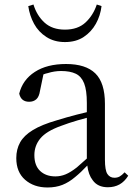

<svg xmlns="http://www.w3.org/2000/svg" viewBox="-20 -814 597 849"><path d="M190 15Q130 15 91 -19Q52 -53 52 -115Q52 -154 69 -184.5Q86 -215 125.5 -239Q165 -263 231 -282Q273 -295 319 -307Q342 -313 364 -318V-359Q364 -415 352 -445.5Q340 -476 315 -488Q290 -500 250 -500Q221 -500 192 -491Q182 -489 172 -485L157 -413Q153 -386 140.5 -375Q128 -364 109 -364Q73 -364 65 -400Q80 -461 134 -496Q188 -531 272 -531Q359 -531 401.5 -489.5Q444 -448 444 -355V-108Q444 -61 455 -44.5Q466 -28 486 -28Q499 -28 509 -33.5Q519 -39 531 -52L547 -37Q531 -11 508.5 1.5Q486 14 457 14Q412 14 390 -17Q371 -41 366 -82Q338 -52 312 -31Q285 -8 256 3.5Q227 15 190 15ZM364 -293Q344 -287 324 -282Q283 -270 249 -257Q185 -234 158.5 -202Q132 -170 132 -128Q132 -82 157.5 -58Q183 -34 225 -34Q248 -34 270 -43Q292 -52 320 -74Q339 -90 364 -113ZM105 -787 128 -794Q143 -745 177 -714Q211 -683 267 -683Q324 -683 358 -714.5Q392 -746 408 -794L429 -787Q424 -745 404 -709Q384 -673 350 -650.5Q316 -628 267 -628Q220 -628 185 -650.5Q150 -673 130.5 -709Q111 -745 105 -787Z"/></svg>

Font: Early Summer Mincho
Style: Regular
Weight: 400
Designer: GuiWonder
Version: Version 1.002